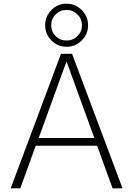

<svg xmlns="http://www.w3.org/2000/svg" viewBox="-20 -1022 723 1042"><path d="M400.5 -943.5Q376 -968 341 -968Q306 -968 282 -944Q258 -920 258 -885Q258 -850 282 -826Q306 -802 341 -802Q376 -802 400.5 -826.5Q425 -851 425 -885Q425 -919 400.5 -943.5ZM38 0 311 -730H371L645 0H591L507 -231H174L90 0ZM423.5 -967.5Q458 -933 458 -885Q458 -837 423.5 -802.5Q389 -768 341 -768Q293 -768 259 -802.5Q225 -837 225 -885Q225 -933 259 -967.5Q293 -1002 341 -1002Q389 -1002 423.5 -967.5ZM190 -273H492L342 -686H340Z"/></svg>

Font: M PLUS 1p Light
Style: Regular
Weight: 300
Version: Version 1.061